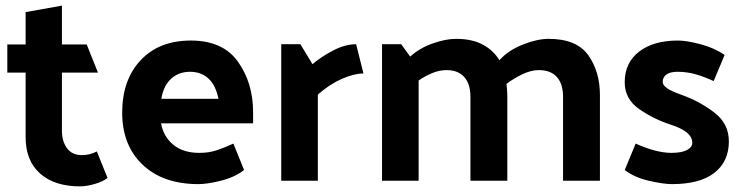

<svg xmlns="http://www.w3.org/2000/svg" viewBox="-20 -642 2640 682"><path d="M362 -10Q346 3 316.5 11.5Q287 20 264 20Q174 20 122.5 -25.5Q71 -71 71 -155V-384H6V-484H71V-599L200 -622V-484H288L328 -384H200V-178Q200 -140 218 -115.5Q236 -91 271 -91Q284 -91 297 -94Q310 -97 324 -104Z M685 12Q559 12 486.5 -57Q414 -126 414 -242Q414 -358 479.5 -428Q545 -498 658 -498Q772 -498 825.5 -422.5Q879 -347 879 -244V-204H552Q561 -156 596 -127.5Q631 -99 688 -99Q721 -99 747.5 -107.5Q774 -116 809 -132L847 -38Q813 -12 764.5 0Q716 12 685 12ZM756 -291Q746 -340 720 -363.5Q694 -387 655 -387Q615 -387 588 -362.5Q561 -338 553 -291Z M1245 -485 1271 -381Q1238 -381 1194.5 -362Q1151 -343 1109 -306V0H979V-485H1047L1090 -414Q1120 -440 1163 -462.5Q1206 -485 1245 -485Z M1754 -428Q1785 -463 1836.5 -483.5Q1888 -504 1929 -504Q2028 -504 2069.5 -446Q2111 -388 2111 -304V0H1980V-298Q1980 -344 1958 -368.5Q1936 -393 1894 -393Q1866 -393 1835 -378Q1804 -363 1779 -344Q1780 -334 1781 -324Q1782 -314 1782 -304V0H1651V-298Q1651 -344 1629 -368.5Q1607 -393 1566 -393Q1541 -393 1515.5 -382.5Q1490 -372 1467 -356V0H1337V-485H1405L1437 -441Q1470 -471 1516.5 -487.5Q1563 -504 1600 -504Q1657 -504 1695 -483.5Q1733 -463 1754 -428Z M2515 -354Q2480 -370 2450 -378.5Q2420 -387 2386 -387Q2361 -387 2347.5 -377.5Q2334 -368 2334 -351Q2334 -339 2350.5 -328Q2367 -317 2404 -304Q2465 -282 2517 -242.5Q2569 -203 2569 -140Q2569 -68 2517.5 -28Q2466 12 2367 12Q2336 12 2284.5 0Q2233 -12 2199 -38L2238 -132Q2273 -116 2305.5 -107.5Q2338 -99 2365 -99Q2401 -99 2420 -109Q2439 -119 2439 -135Q2439 -155 2420 -171Q2401 -187 2360 -200Q2302 -219 2250.5 -254.5Q2199 -290 2199 -350Q2199 -419 2250 -458.5Q2301 -498 2388 -498Q2419 -498 2468 -485Q2517 -472 2554 -447Z"/></svg>

Font: Palanquin Dark
Style: Regular
Weight: 400
Designer: Pria Ravichandran
Version: Version 1.001